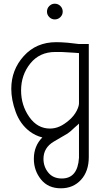

<svg xmlns="http://www.w3.org/2000/svg" viewBox="-20 -737 583 1038"><path d="M276 -717Q294 -717 306.5 -704.5Q319 -692 319 -674Q319 -657 306.5 -644.5Q294 -632 276 -632Q259 -632 246.5 -644.5Q234 -657 234 -674Q234 -692 246.5 -704.5Q259 -717 276 -717ZM460 -499V112Q460 189 418 235Q376 281 309 281Q240 281 201.5 233Q163 185 163 122Q163 52 209 6Q172 -3 140 -27Q89 -66 65 -131.5Q41 -197 41 -257Q41 -359 108.5 -434Q176 -509 284 -509Q310 -509 346 -506L407 -499ZM312 -456H279Q194 -456 144 -394Q94 -332 94 -248Q94 -168 138 -105Q182 -42 250 -42Q278 -42 304 -54Q328 -65 354.5 -88Q381 -111 395 -139Q407 -163 407 -179V-450L380 -452ZM407 116V-69Q405 -67 402.5 -64.5Q400 -62 397 -59.5Q394 -57 384.5 -48.5Q375 -40 361 -27Q353 -20 344.5 -14.5Q336 -9 313.5 3.5Q291 16 270 29Q215 62 215 122Q215 164 241 196Q267 228 314 228Q400 228 407 116Z"/></svg>

Font: Bellota
Style: Regular
Weight: 400
Designer: Kemie Guaida
Foundry: Kemie Guaida
Version: Version 1.000;PS 002.000;hotconv 1.0.70;makeotf.lib2.5.58329